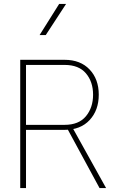

<svg xmlns="http://www.w3.org/2000/svg" viewBox="-20 -953 578 973"><path d="M279.8 -933.1 180.7 -775.4H211.9L314.9 -933.1ZM343.8 -312.5H314.9L484.4 0H517.6ZM111.8 0V-294.9H307.1Q388.2 -294.9 434.3 -344.7Q480.5 -394.5 480.5 -473.1Q480.5 -551.8 434.1 -600.8Q387.7 -649.9 307.1 -649.9H82.5V0ZM111.8 -624H307.1Q379.4 -624 415.5 -581.3Q451.7 -538.6 451.7 -473.1Q451.7 -407.7 415.5 -364Q379.4 -320.3 307.1 -320.3H111.8Z"/></svg>

Font: Estedad VF
Style: Regular
Weight: 100
Designer: Amin Abedi
Version: Version 7.3